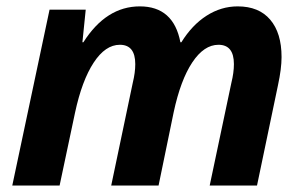

<svg xmlns="http://www.w3.org/2000/svg" viewBox="-20 -576 945 596"><path d="M238.8 -444.8Q309.6 -556.2 414.1 -556.2Q518.6 -556.2 540 -444.8H543Q576.2 -498.5 621.3 -527.3Q666.5 -556.2 717.8 -556.2Q783.7 -556.2 818.8 -514.9Q854 -473.6 854 -398.9Q854 -362.8 842.8 -311L777.8 0H630.9L698.2 -318.8Q706.1 -350.6 706.1 -377Q706.1 -437 658.2 -437Q613.3 -437 576.9 -382.3Q540.5 -327.6 519 -227.1L472.2 0H325.2L392.1 -318.8Q399.9 -350.6 399.9 -377Q399.9 -437 352.1 -437Q307.1 -437 270.8 -381.6Q234.4 -326.2 212.9 -226.1L165 0H18.1L133.8 -545.9H246.1L235.8 -444.8Z"/></svg>

Font: Open Sans Hebrew
Style: Bold Italic
Weight: 700
Italic angle: -12°
Foundry: Ascender Corporation, Yanek Iontef
Version: Version 2.001;PS 002.001;hotconv 1.0.70;makeotf.lib2.5.58329